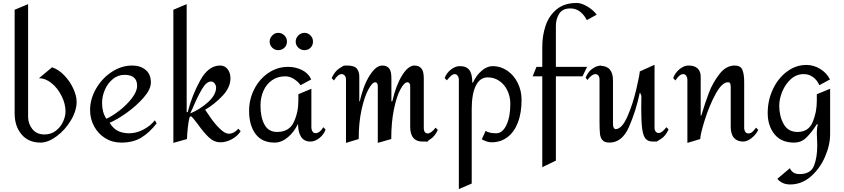

<svg xmlns="http://www.w3.org/2000/svg" viewBox="-20 -952 5707 1298"><path d="M254 12Q172 12 125.5 -43.5Q79 -99 79 -185V-886L170 -924V-163Q170 -115 199 -79Q228 -43 281 -43Q325 -43 357.5 -68Q390 -93 406.5 -129.5Q423 -166 423 -199Q423 -249 397 -302Q371 -355 329.5 -389Q288 -423 243 -423L332 -497Q375 -483 413.5 -443.5Q452 -404 475 -354.5Q498 -305 498 -264Q498 -203 459 -138Q420 -73 362.5 -30.5Q305 12 254 12Z M1000 -394Q1000 -348 950.5 -291.5Q901 -235 834.5 -188Q768 -141 721 -122Q746 -82 778 -66.5Q810 -51 853 -51Q901 -51 948.5 -75.5Q996 -100 1027 -139L1039 -118Q990 -55 935 -21.5Q880 12 800 12Q739 12 691 -18Q643 -48 616 -98.5Q589 -149 589 -208Q589 -282 629 -352Q669 -422 735 -465.5Q801 -509 874 -509Q928 -509 964 -480Q1000 -451 1000 -394ZM670 -255Q670 -193 699 -149Q741 -168 790 -206.5Q839 -245 873 -290Q907 -335 907 -372Q907 -446 822 -446Q778 -446 743.5 -418Q709 -390 689.5 -346Q670 -302 670 -255Z M1242 -194H1249Q1278 -308 1333.5 -408.5Q1389 -509 1468 -509Q1500 -509 1519 -484Q1538 -459 1538 -423Q1538 -362 1486 -306Q1434 -250 1367 -210Q1372 -203 1401.5 -159.5Q1431 -116 1466 -82Q1501 -48 1526 -48Q1562 -48 1591 -82L1607 -65Q1585 -31 1546.5 -10.5Q1508 10 1471 10Q1428 10 1393.5 -22Q1359 -54 1319 -110Q1287 -154 1271 -167L1262 -160Q1255 -137 1250 -92Q1245 -47 1244 -12L1152 14V-886L1242 -924ZM1284 -224Q1268 -187 1266 -185Q1333 -213 1387 -262Q1441 -311 1441 -361Q1441 -374 1431.5 -387.5Q1422 -401 1406 -401Q1376 -401 1346 -350.5Q1316 -300 1284 -224Z M2084 -415 2012 -376Q1996 -399 1968 -417.5Q1940 -436 1908 -436Q1857 -436 1819 -409.5Q1781 -383 1761 -338Q1741 -293 1741 -238Q1741 -159 1768 -109.5Q1795 -60 1853 -60Q1935 -60 1966 -126Q1997 -192 1997 -270V-315L2085 -352V-89Q2085 -76 2092 -64Q2099 -52 2113 -52Q2142 -52 2166 -92L2181 -76Q2169 -42 2139 -18.5Q2109 5 2079 5Q2036 5 2015.5 -27Q1995 -59 1995 -112H1993Q1968 -59 1925.5 -23.5Q1883 12 1836 12Q1751 12 1707.5 -46.5Q1664 -105 1664 -203Q1664 -281 1699 -349.5Q1734 -418 1794.5 -459Q1855 -500 1928 -500Q1977 -500 2020.5 -479Q2064 -458 2084 -415ZM1920 -671Q1920 -646 1903 -629.5Q1886 -613 1861 -613Q1837 -613 1820 -630Q1803 -647 1803 -671Q1803 -694 1820.5 -712Q1838 -730 1861 -730Q1885 -730 1902.5 -712.5Q1920 -695 1920 -671ZM2096 -671Q2096 -646 2079.5 -629.5Q2063 -613 2038 -613Q2014 -613 1996.5 -630Q1979 -647 1979 -671Q1979 -694 1996.5 -712Q2014 -730 2038 -730Q2062 -730 2079 -712.5Q2096 -695 2096 -671Z M2845 -424V-84Q2845 -69 2852 -59.5Q2859 -50 2871 -50Q2883 -50 2897 -60Q2911 -70 2924 -89L2940 -74Q2919 -29 2890 -11.5Q2861 6 2879 5.5Q2897 5 2836 5Q2753 5 2753 -96V-372Q2753 -382 2748 -389Q2743 -396 2735 -396Q2713 -396 2687 -348Q2661 -300 2643 -212.5Q2625 -125 2625 -12L2534 14V-372Q2534 -382 2529 -389Q2524 -396 2517 -396Q2497 -396 2470.5 -347.5Q2444 -299 2424.5 -211.5Q2405 -124 2405 -12L2319 14V-414Q2319 -431 2310.5 -441Q2302 -451 2289 -451Q2264 -451 2238 -408L2222 -424Q2243 -469 2272 -488.5Q2301 -508 2307.5 -508.5Q2314 -509 2327 -509Q2375 -509 2392 -488.5Q2409 -468 2409 -434V-267H2412Q2437 -376 2479.5 -442.5Q2522 -509 2564 -509Q2595 -509 2610.5 -490Q2626 -471 2626 -424V-267H2632Q2657 -376 2698.5 -442.5Q2740 -509 2782 -509Q2812 -509 2828.5 -489.5Q2845 -470 2845 -424Z M3506 -277Q3506 -189 3481.5 -124.5Q3457 -60 3411 -25Q3365 10 3303 10Q3288 10 3273.5 5.5Q3259 1 3237 -10L3263 -67Q3288 -51 3335 -51Q3377 -51 3403.5 -106.5Q3430 -162 3430 -249Q3430 -299 3410 -340.5Q3390 -382 3355 -405.5Q3320 -429 3277 -429Q3225 -429 3197 -373Q3169 -317 3169 -214V289L3082 326V-411Q3082 -429 3074 -440Q3066 -451 3053 -451Q3043 -451 3031 -441Q3019 -431 3001 -409L2986 -424Q2998 -458 3028 -481.5Q3058 -505 3088 -505Q3133 -505 3153 -478.5Q3173 -452 3173 -393H3177Q3200 -443 3236.5 -474Q3273 -505 3311 -505Q3364 -505 3409 -474.5Q3454 -444 3480 -391.5Q3506 -339 3506 -277Z M4014 -853 3947 -816Q3931 -849 3903 -872Q3875 -895 3836 -895Q3783 -895 3760.5 -859.5Q3738 -824 3738 -777V-500H3949L3918 -436H3738V134L3646 178V-436H3581L3607 -500H3646V-635Q3646 -713 3669 -780Q3692 -847 3744 -889.5Q3796 -932 3880 -932Q3909 -932 3948.5 -909.5Q3988 -887 4014 -853Z M4405 -87Q4405 -72 4412.5 -62.5Q4420 -53 4434 -53Q4455 -53 4485 -92L4500 -77Q4479 -32 4449.5 -13.5Q4420 5 4420 5Q4420 5 4394 5Q4362 5 4345.5 -13Q4329 -31 4322 -77.5Q4315 -124 4315 -216Q4315 -271 4316 -304L4308 -324H4305Q4279 -201 4232.5 -94.5Q4186 12 4100 12Q4068 12 4053.5 -4Q4039 -20 4036 -47.5Q4033 -75 4033 -132V-414Q4033 -431 4025.5 -441Q4018 -451 4005 -451Q3981 -451 3951 -411L3939 -427Q3955 -465 3979.5 -483.5Q4004 -502 4025.5 -506.5Q4047 -511 4047 -508Q4046 -508 4044 -507.5Q4042 -507 4038 -507Q4124 -507 4124 -408V-120Q4124 -98 4129 -88.5Q4134 -79 4141 -79Q4184 -79 4221 -163Q4258 -247 4281.5 -348Q4305 -449 4305 -469L4405 -514Z M5011 -398V-367V-84Q5011 -73 5018 -61.5Q5025 -50 5038 -50Q5055 -50 5067 -61Q5079 -72 5091 -89L5106 -74Q5091 -42 5061 -18.5Q5031 5 5004 5Q4964 5 4942 -20Q4920 -45 4920 -96V-361Q4920 -376 4917 -386Q4914 -396 4902 -396Q4861 -396 4818 -317Q4775 -238 4744.5 -140.5Q4714 -43 4714 -12L4627 14V-414Q4627 -428 4619.5 -439.5Q4612 -451 4598 -451Q4574 -451 4546 -408L4531 -424Q4544 -460 4574 -484.5Q4604 -509 4634 -509Q4676 -509 4696.5 -489Q4717 -469 4717 -434V-171H4721Q4748 -260 4773 -326Q4798 -392 4843 -450.5Q4888 -509 4947 -509Q4987 -509 4999 -479.5Q5011 -450 5011 -398Z M5591 -415 5519 -376Q5504 -411 5476 -431Q5448 -451 5414 -451Q5364 -451 5326.5 -417Q5289 -383 5268.5 -333Q5248 -283 5248 -238Q5248 -168 5277.5 -114Q5307 -60 5372 -60Q5446 -60 5474 -126.5Q5502 -193 5502 -270V-315L5592 -352V-46Q5592 29 5557 109Q5522 189 5460.5 242Q5399 295 5322 295Q5267 295 5235 257L5320 185Q5327 203 5343.5 214Q5360 225 5385 225Q5460 225 5482.5 169.5Q5505 114 5505 30L5502 -52Q5502 -89 5509 -112H5502Q5465 -54 5430.5 -21Q5396 12 5348 12Q5262 12 5216 -44.5Q5170 -101 5170 -188Q5170 -273 5204.5 -347.5Q5239 -422 5299.5 -467.5Q5360 -513 5432 -513Q5480 -513 5524 -486.5Q5568 -460 5591 -415Z"/></svg>

Font: Amita
Style: Regular
Weight: 400
Designer: Eduardo Rodriguez Tunni, Modular Infotech, Brian J. Bonislawsky
Foundry: Eduardo Rodriguez Tunni, Modular Infotech, Brian J. Bonislawsky
Version: Version 1.004